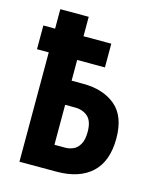

<svg xmlns="http://www.w3.org/2000/svg" viewBox="-108 -791 717 868"><g transform="rotate(15 250.0 -357.0)"><path d="M66 0V-512H11V-623H66V-714H199V-623H329V-512H199V-415H253Q347 -415 404.5 -367Q462 -319 462 -215Q462 -108 404 -54Q346 0 240 0ZM251 -115Q269 -115 287 -123Q305 -131 317 -152Q329 -173 329 -210Q329 -260 305.5 -281Q282 -302 245 -302H199V-115Z"/></g></svg>

Font: Noto Sans Mono ExtraCondensed
Style: Bold
Weight: 700
Width: 2
Designer: Monotype Design Team
Foundry: Monotype Imaging Inc.
Version: Version 2.014